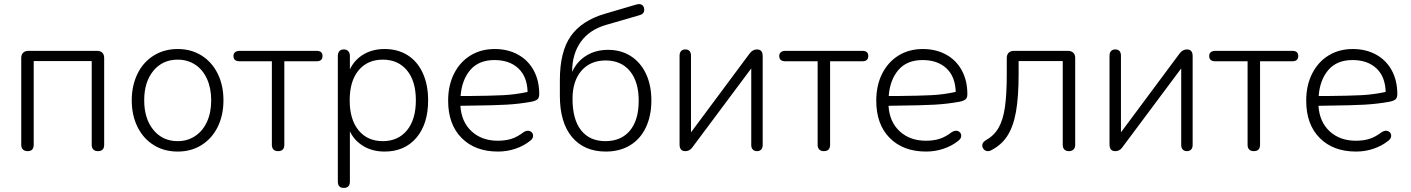

<svg xmlns="http://www.w3.org/2000/svg" viewBox="-20 -734 6909 940"><path d="M84 -25V-450Q84 -467 93.5 -476Q103 -485 119 -485H455Q472 -485 481 -476Q490 -467 490 -450V-25Q490 6 459 6Q445 6 437 -2Q429 -10 429 -25V-435H145V-25Q145 6 115 6Q101 6 92.5 -2Q84 -10 84 -25Z M625 -243Q625 -315 653 -372.5Q681 -430 732.5 -462Q784 -494 850 -494Q916 -494 967 -462Q1018 -430 1046 -373Q1074 -316 1074 -243Q1074 -170 1046 -113Q1018 -56 967 -24Q916 8 850 8Q783 8 732 -24Q681 -56 653 -113Q625 -170 625 -243ZM1014 -243Q1014 -302 993.5 -347.5Q973 -393 935.5 -417.5Q898 -442 850 -442Q776 -442 731 -387.5Q686 -333 686 -243Q686 -153 731 -98Q776 -43 850 -43Q898 -43 935.5 -68Q973 -93 993.5 -138Q1014 -183 1014 -243Z M1311 -25V-434H1153Q1123 -434 1123 -460Q1123 -472 1131 -478.5Q1139 -485 1153 -485H1530Q1559 -485 1559 -460Q1559 -434 1530 -434H1372V-25Q1372 6 1341 6Q1327 6 1319 -2Q1311 -10 1311 -25Z M1634 155V-460Q1634 -475 1641.5 -483.5Q1649 -492 1663 -492Q1677 -492 1685 -483.5Q1693 -475 1693 -460V-394Q1715 -441 1759.5 -467.5Q1804 -494 1863 -494Q1928 -494 1976 -463.5Q2024 -433 2050 -376Q2076 -319 2076 -243Q2076 -127 2018.5 -59.5Q1961 8 1863 8Q1804 8 1759.5 -18.5Q1715 -45 1693 -91V155Q1693 186 1663 186Q1634 186 1634 155ZM2016 -243Q2016 -337 1972.5 -389.5Q1929 -442 1854 -442Q1779 -442 1735.5 -389.5Q1692 -337 1692 -243Q1692 -149 1735.5 -96Q1779 -43 1854 -43Q1929 -43 1972.5 -96Q2016 -149 2016 -243Z M2174 -241Q2174 -316 2203 -373.5Q2232 -431 2283.5 -462.5Q2335 -494 2402 -494Q2466 -494 2515.5 -467Q2565 -440 2592.5 -390Q2620 -340 2620 -273Q2620 -255 2611 -247.5Q2602 -240 2582 -236Q2522 -225 2458 -221.5Q2394 -218 2290 -217L2234 -216Q2239 -137 2289 -91Q2339 -45 2417 -45Q2455 -45 2484.5 -54.5Q2514 -64 2545 -88Q2556 -94 2564 -94Q2575 -94 2582.5 -87Q2590 -80 2590 -69Q2590 -56 2576 -45Q2545 -20 2504 -6Q2463 8 2418 8Q2306 8 2240 -58.5Q2174 -125 2174 -241ZM2281 -264Q2383 -265 2443.5 -268Q2504 -271 2563 -284Q2561 -359 2517.5 -399.5Q2474 -440 2401 -440Q2324 -440 2282.5 -391.5Q2241 -343 2235 -264Z M2721 -265V-341Q2721 -482 2775 -558Q2829 -634 2943 -667L3096 -712Q3104 -714 3108 -714Q3120 -714 3127 -706.5Q3134 -699 3134 -686Q3134 -665 3109 -659L2947 -612Q2865 -588 2823 -528.5Q2781 -469 2781 -382Q2805 -434 2851 -462Q2897 -490 2957 -490Q3020 -490 3068 -459.5Q3116 -429 3142.5 -373Q3169 -317 3169 -242Q3169 -167 3142 -110Q3115 -53 3064.5 -22.5Q3014 8 2946 8Q2840 8 2780.5 -63Q2721 -134 2721 -265ZM3107 -241Q3107 -334 3064 -386Q3021 -438 2945 -438Q2870 -438 2826.5 -387.5Q2783 -337 2783 -250Q2783 -149 2825 -96Q2867 -43 2944 -43Q3021 -43 3064 -94.5Q3107 -146 3107 -241Z M3307 -27V-461Q3307 -476 3314.5 -484Q3322 -492 3336 -492Q3349 -492 3356 -484Q3363 -476 3363 -461V-86L3650 -472Q3665 -492 3686 -492Q3714 -492 3714 -459V-24Q3714 -10 3706.5 -2Q3699 6 3686 6Q3673 6 3665.5 -2Q3658 -10 3658 -24V-399L3370 -13Q3357 6 3335 6Q3307 6 3307 -27Z M3983 -25V-434H3825Q3795 -434 3795 -460Q3795 -472 3803 -478.5Q3811 -485 3825 -485H4202Q4231 -485 4231 -460Q4231 -434 4202 -434H4044V-25Q4044 6 4013 6Q3999 6 3991 -2Q3983 -10 3983 -25Z M4270 -241Q4270 -316 4299 -373.5Q4328 -431 4379.5 -462.5Q4431 -494 4498 -494Q4562 -494 4611.5 -467Q4661 -440 4688.5 -390Q4716 -340 4716 -273Q4716 -255 4707 -247.5Q4698 -240 4678 -236Q4618 -225 4554 -221.5Q4490 -218 4386 -217L4330 -216Q4335 -137 4385 -91Q4435 -45 4513 -45Q4551 -45 4580.5 -54.5Q4610 -64 4641 -88Q4652 -94 4660 -94Q4671 -94 4678.5 -87Q4686 -80 4686 -69Q4686 -56 4672 -45Q4641 -20 4600 -6Q4559 8 4514 8Q4402 8 4336 -58.5Q4270 -125 4270 -241ZM4377 -264Q4479 -265 4539.5 -268Q4600 -271 4659 -284Q4657 -359 4613.5 -399.5Q4570 -440 4497 -440Q4420 -440 4378.5 -391.5Q4337 -343 4331 -264Z M5183 -25V-435H4967V-371Q4967 -259 4954 -186.5Q4941 -114 4912 -69Q4883 -24 4832 2Q4825 6 4817 6Q4805 6 4797 -2.5Q4789 -11 4789 -22Q4789 -37 4806 -47Q4847 -70 4869 -108.5Q4891 -147 4900 -209.5Q4909 -272 4909 -373V-450Q4909 -467 4918.5 -476Q4928 -485 4944 -485H5208Q5225 -485 5234.5 -476Q5244 -467 5244 -450V-25Q5244 -10 5235.5 -2Q5227 6 5213 6Q5199 6 5191 -2Q5183 -10 5183 -25Z M5412 -27V-461Q5412 -476 5419.5 -484Q5427 -492 5441 -492Q5454 -492 5461 -484Q5468 -476 5468 -461V-86L5755 -472Q5770 -492 5791 -492Q5819 -492 5819 -459V-24Q5819 -10 5811.5 -2Q5804 6 5791 6Q5778 6 5770.5 -2Q5763 -10 5763 -24V-399L5475 -13Q5462 6 5440 6Q5412 6 5412 -27Z M6088 -25V-434H5930Q5900 -434 5900 -460Q5900 -472 5908 -478.5Q5916 -485 5930 -485H6307Q6336 -485 6336 -460Q6336 -434 6307 -434H6149V-25Q6149 6 6118 6Q6104 6 6096 -2Q6088 -10 6088 -25Z M6375 -241Q6375 -316 6404 -373.5Q6433 -431 6484.5 -462.5Q6536 -494 6603 -494Q6667 -494 6716.5 -467Q6766 -440 6793.5 -390Q6821 -340 6821 -273Q6821 -255 6812 -247.5Q6803 -240 6783 -236Q6723 -225 6659 -221.5Q6595 -218 6491 -217L6435 -216Q6440 -137 6490 -91Q6540 -45 6618 -45Q6656 -45 6685.5 -54.5Q6715 -64 6746 -88Q6757 -94 6765 -94Q6776 -94 6783.5 -87Q6791 -80 6791 -69Q6791 -56 6777 -45Q6746 -20 6705 -6Q6664 8 6619 8Q6507 8 6441 -58.5Q6375 -125 6375 -241ZM6482 -264Q6584 -265 6644.5 -268Q6705 -271 6764 -284Q6762 -359 6718.5 -399.5Q6675 -440 6602 -440Q6525 -440 6483.5 -391.5Q6442 -343 6436 -264Z"/></svg>

Font: SN Pro Light
Style: Regular
Weight: 300
Designer: Tobias Whetton
Foundry: Supernotes
Version: Version 1.002